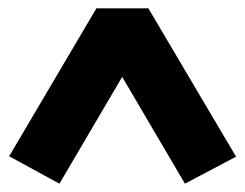

<svg xmlns="http://www.w3.org/2000/svg" viewBox="-20 -556 589 462"><path d="M425 -114 274 -371 123 -114 2 -180 212 -536H337L548 -179Z"/></svg>

Font: Biryani ExtraBold
Style: Regular
Weight: 800
Designer: Dan Reynolds and Mathieu Reguer
Foundry: Dan Reynolds and Mathieu Reguer
Version: Version 1.004; ttfautohint (v1.1) -l 5 -r 5 -G 72 -x 0 -D la